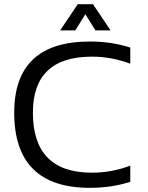

<svg xmlns="http://www.w3.org/2000/svg" viewBox="-20 -904 716 929"><path d="M610.4 -24.4Q520 4.9 415 4.9Q48.8 4.9 48.8 -358.9Q48.8 -703.1 415 -703.1Q520 -703.1 610.4 -673.8V-595.7Q520 -629.9 424.8 -629.9Q139.2 -629.9 139.2 -358.9Q139.2 -68.4 424.8 -68.4Q520 -68.4 610.4 -102.5ZM356.4 -883.8H429.7L515.1 -756.8H441.9L393.1 -835L344.2 -756.8H271Z"/></svg>

Font: Voltera
Style: Regular
Weight: 400
Designer: Bernd Montag
Version: Version 1.301